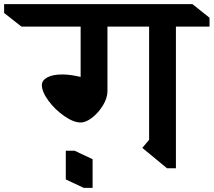

<svg xmlns="http://www.w3.org/2000/svg" viewBox="-137 -806 1036 931"><path d="M716 -677V10H673L553 -89L586 -128V-677H384V-364Q384 -331 362.5 -295.5Q341 -260 310.5 -236Q280 -212 254 -212Q220 -212 175 -243Q130 -274 98 -317.5Q66 -361 66 -394Q66 -416 92 -430.5Q118 -445 166 -445Q203 -445 254 -433V-677H-33L-117 -743V-786H796L879 -720V-677ZM312 105H269L182 64V-75H225L312 -34Z"/></svg>

Font: InknutAntiqua
Style: Medium
Weight: 500
Designer: Claus Eggers Srensen
Foundry: Claus Eggers Srensen
Version: Version 1.000; ttfautohint (v1.2) -l 7 -r 28 -G 50 -x 13 -D 